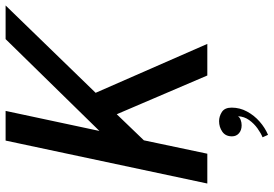

<svg xmlns="http://www.w3.org/2000/svg" viewBox="-169 -609 1000 702"><g transform="rotate(-90 331.0 -258.0)"><path d="M304 -368.5 323.5 -452 521.5 0H406L248.5 -368L293 -361L157 -219.5L181 -289L120 0H11L168 -737.5H276.5L191.5 -339.5L166.5 -357L539 -737.5H662ZM224 125.5Q206 125.5 194.8 115.8Q183.5 106 183.5 90Q183.5 66.5 200.5 54.8Q217.5 43 239 43Q256.5 43 272.5 53.2Q288.5 63.5 288.5 89Q288.5 119 274.2 145.2Q260 171.5 237.5 191.2Q215 211 189 222L180 202Q195 196 212.5 183.5Q230 171 243 153Q256 135 257 112Q253.5 118 244 121.8Q234.5 125.5 224 125.5Z"/></g></svg>

Font: Epilogue Medium
Style: Italic
Weight: 500
Italic angle: -12°
Designer: Tyler Finck
Foundry: Etcetera Type Co
Version: Version 2.112